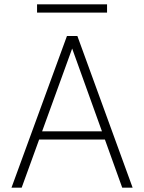

<svg xmlns="http://www.w3.org/2000/svg" viewBox="-20 -866 664 886"><path d="M33 0 289 -700H337L592 0H544L313 -642L80 0ZM142 -222 157 -260H468L483 -222ZM151 -808V-846H474V-808Z"/></svg>

Font: DM Sans 17pt ExtraLight
Style: Regular
Weight: 250
Version: Version 4.004;gftools[0.9.30]